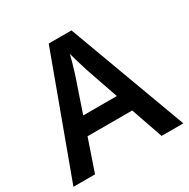

<svg xmlns="http://www.w3.org/2000/svg" viewBox="-162 -863 991 1009"><g transform="rotate(-30 333.5 -358.5)"><path d="M535 0 468 -193H197L131 0H0L264 -717H402L667 0ZM371 -487Q367 -500 359.5 -524Q352 -548 344.5 -573Q337 -598 333 -614Q328 -594 321 -568.5Q314 -543 307 -521Q300 -499 296 -487L232 -299H436Z"/></g></svg>

Font: Noto Sans Sundanese SemiBold
Style: Regular
Weight: 600
Version: Version 2.003